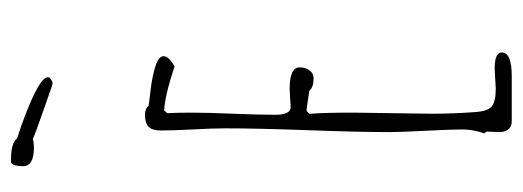

<svg xmlns="http://www.w3.org/2000/svg" viewBox="-323 -622 958 352"><g transform="rotate(-90 156.0 -446.0)"><path d="M178.7 -828.6Q182.1 -828.6 186.3 -831.3Q190.4 -834 190.4 -836.9Q190.4 -845.2 171.4 -856Q154.8 -865.2 130.4 -875Q104 -885.3 90.8 -889.6Q85.9 -891.1 82.8 -892.1Q79.6 -893.1 78.6 -893.6Q69.8 -904.8 40 -904.8H33.7Q27.3 -900.4 27.3 -882.8Q27.3 -862.8 61.5 -862.8Q69.3 -862.8 77.6 -864.7Q81.5 -862.3 129.2 -845.5Q176.8 -828.6 178.7 -828.6ZM90.3 -20.5Q89.8 -14.6 89.8 -7.8Q91.3 13.2 109.9 13.2H192.4Q235.8 13.2 235.8 -4.9Q235.8 -18.1 206.5 -18.1L187.5 -17.1L169.4 -16.1Q145.5 -16.1 136.7 -23.7Q127.9 -31.2 126.5 -54.2Q123.5 -94.7 123.5 -133.8L124.5 -205.1L125.5 -275.9Q125.5 -332 123.5 -355V-357.9L128.4 -362.8H132.8L165.5 -357.9Q171.9 -350.1 188.5 -350.1Q197.8 -350.1 203.1 -357.7Q208.5 -365.2 208.5 -376Q208 -394 169.4 -394Q167 -394 152.3 -393.1L135.7 -392.1Q121.6 -392.1 121.6 -419.9Q121.6 -451.2 123.5 -497.6Q125.5 -543.9 125.5 -575.2Q125.5 -599.6 124.5 -618.2L129.4 -624Q155.8 -623 210.4 -605Q229 -615.7 229 -625Q229 -634.3 210.4 -640.1Q191.9 -646 167 -648.9Q144 -651.4 137.7 -652.8Q132.8 -659.2 121.6 -659.2Q106 -659.2 99.4 -652.3Q92.8 -645.5 92.8 -630.9Q92.8 -606.4 94.7 -571.3Q96.7 -535.6 96.7 -511.2Q96.7 -454.1 93.3 -360.4Q89.8 -266.6 89.8 -210Q89.8 -192.9 92.3 -144Q94.7 -95.2 94.7 -78.1Q94.7 -57.1 87.4 -37.1L90.8 -33.2Q90.8 -26.4 90.3 -20.5Z"/></g></svg>

Font: Amatica SC
Style: Regular
Weight: 400
Version: Version 2.000